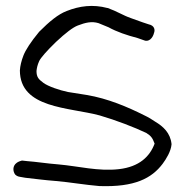

<svg xmlns="http://www.w3.org/2000/svg" viewBox="-20 -591 619 647"><path d="M558 -106C554 -143 530 -165 503 -181C493 -188 480 -196 465 -203C411 -230 344 -259 272 -271L209 -281C180 -287 142 -300 126 -312C110 -324 103 -331 103 -352C104 -361 106 -372 112 -385C117 -396 137 -419 169 -450C201 -480 226 -499 242 -505C268 -515 289 -520 312 -513L346 -499C373 -484 408 -472 443 -463L463 -456C481 -447 495 -463 499 -480C503 -490 501 -505 481 -509L460 -516C447 -521 434 -525 421 -530C395 -539 374 -553 343 -564H342C293 -577 248 -571 205 -554C176 -543 147 -519 112 -484C83 -449 66 -422 59 -404C52 -386 48 -369 47 -354C47 -225 212 -230 316 -202C371 -186 433 -162 473 -143C489 -133 494 -126 501 -107C485 -64 450 -29 381 -21C311 -13 245 -31 177 -37C138 -40 101 -46 72 -48L54 -50C53 -50 40 -46 36 -42C22 -32 23 -14 31 -3C35 1 40 4 48 5L65 8C93 11 129 16 169 19C215 23 267 32 315 36H316C434 40 491 10 528 -39C540 -55 556 -81 558 -104Z"/></svg>

Font: Stray Cat
Style: BdExt
Weight: 700
Version: Version 1.0